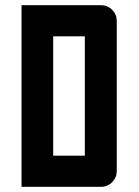

<svg xmlns="http://www.w3.org/2000/svg" viewBox="-20 -720 535 740"><path d="M63 -700H369Q395 -700 412.5 -682Q430 -664 430 -640V-60Q430 -36 412.5 -18Q395 0 369 0H63ZM185 -120H307V-580H185Z"/></svg>

Font: Tschichold
Style: Bold
Weight: 700
Designer: Peter Wiegel
Foundry: Peter Wiegel
Version: Version 1.000; ttfautohint (v1.3)